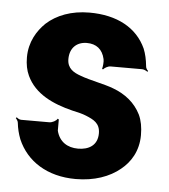

<svg xmlns="http://www.w3.org/2000/svg" viewBox="-45 -579 555 630"><g transform="rotate(5 233.0 -264.0)"><path d="M226 -90C191 -90 164 -107 155 -143V-180L151 -182C148 -175 134 -168 125 -168H32C26 -168 20 -172 17 -175L14 -172C17 -169 22 -162 22 -157C24 -139 28 -122 35 -104C65 -34 133 10 227 10C288 10 338 -8 373 -37C403 -61 428 -99 428 -152C428 -178 424 -200 415 -219C396 -257 364 -282 324 -297C293 -309 245 -317 214 -329C191 -337 169 -349 169 -380C169 -418 193 -438 225 -438C256 -438 277 -422 284 -390C286 -382 284 -364 282 -358L285 -356C289 -361 300 -368 309 -368H413C419 -368 427 -364 431 -361L433 -364C429 -367 425 -374 425 -380C423 -400 419 -419 412 -436C382 -502 316 -538 225 -538C165 -538 117 -519 84 -489C57 -463 33 -425 33 -374C33 -351 37 -331 45 -314C72 -256 132 -229 196 -213C215 -209 231 -205 243 -200C267 -190 290 -180 290 -146C290 -106 261 -90 226 -90Z"/></g></svg>

Font: Asimov
Style: EdgeExtreme
Weight: 500
Designer: Google
Version: Version 2.000980: 2014